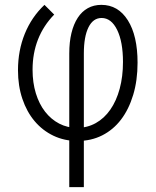

<svg xmlns="http://www.w3.org/2000/svg" viewBox="-20 -570 640 790"><path d="M265 -350V200H325V-350Q325 -419 344 -457.5Q363 -496 398 -496Q438 -496 462 -447Q486 -398 486 -315Q486 -255 472.5 -205Q459 -155 434 -119Q409 -83 374 -63.5Q339 -44 297 -44Q257 -44 223.5 -61.5Q190 -79 165.5 -110.5Q141 -142 127.5 -186Q114 -230 114 -283Q114 -351 136.5 -408Q159 -465 203 -510L163 -550Q110 -500 82 -431Q54 -362 54 -281Q54 -217 72 -163.5Q90 -110 122.5 -71.5Q155 -33 200 -11.5Q245 10 299 10Q355 10 400.5 -13Q446 -36 478 -78Q510 -120 528 -179.5Q546 -239 546 -312Q546 -423 506 -486.5Q466 -550 397 -550Q366 -550 341.5 -536.5Q317 -523 300 -497Q283 -471 274 -434Q265 -397 265 -350Z"/></svg>

Font: CommitMonoV143 ExtLt
Style: Regular
Weight: 200
Monospace: yes
Designer: Eigil Nikolajsen
Foundry: Eigil Nikolajsen
Version: Version 1.143